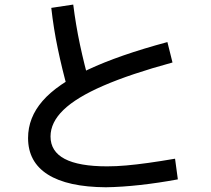

<svg xmlns="http://www.w3.org/2000/svg" viewBox="-20 -811 920 836"><path d="M102.2 -210Q102.2 -298.9 165.6 -371.7Q228.9 -444.4 363.3 -507.8Q497.8 -571.1 708.9 -627.8L731.1 -538.9Q547.8 -488.9 430 -437.8Q312.2 -386.7 256.1 -332.2Q200 -277.8 200 -216.7Q200 -86.7 446.7 -86.7Q486.7 -86.7 530 -90.6Q573.3 -94.4 625.6 -101.7Q677.8 -108.9 742.2 -120L754.4 -30Q670 -14.4 590.6 -5.6Q511.1 3.3 441.1 4.4Q274.4 3.3 188.3 -51.1Q102.2 -105.6 102.2 -210ZM275.6 -418.9Q250 -511.1 231.7 -598.9Q213.3 -686.7 203.3 -776.7L298.9 -791.1Q310 -702.2 328.3 -616.1Q346.7 -530 371.1 -443.3Z"/></svg>

Font: Paperlogy 5 Medium
Style: Regular
Weight: 500
Designer: redesigned by Lee Juim, glyphs from Gmarket Sans & Montserrat
Foundry: PT&
Version: Version 1.001